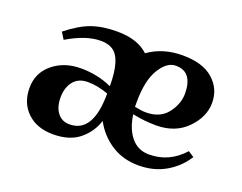

<svg xmlns="http://www.w3.org/2000/svg" viewBox="-89 -679 1082 858"><g transform="rotate(20 452.0 -250.0)"><path d="M643 -180Q588 -180 531 -192Q540 -126 572.5 -86.5Q605 -47 658 -47Q754 -47 821 -122L849 -104Q815 -50 759 -17.5Q703 15 630 15Q557 15 501 -21Q445 -57 413 -117Q394 -59 347.5 -22Q301 15 224 15Q147 15 101 -29Q55 -73 55 -144.5Q55 -216 109 -260.5Q163 -305 242 -305Q321 -305 390 -274Q390 -406 340 -437Q318 -451 284 -451Q213 -451 125 -398L105 -430Q165 -478 216.5 -496.5Q268 -515 338 -515Q436 -515 487 -466Q555 -515 650 -515Q745 -515 795 -471Q845 -427 845 -360Q845 -293 789.5 -236.5Q734 -180 643 -180ZM527 -250V-226Q560 -219 581 -219Q648 -219 682.5 -263.5Q717 -308 717 -357.5Q717 -407 697.5 -434Q678 -461 636 -461Q594 -461 560.5 -406Q527 -351 527 -250ZM278 -52Q390 -52 390 -239Q338 -258 292.5 -258Q247 -258 223.5 -228Q200 -198 200 -152Q200 -106 221 -79Q242 -52 278 -52Z"/></g></svg>

Font: Croissant One
Style: Regular
Weight: 400
Designer: Eduardo Rodriguez Tunni
Foundry: Eduardo Rodriguez Tunni
Version: Version 1.001